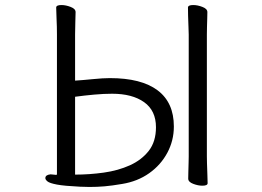

<svg xmlns="http://www.w3.org/2000/svg" viewBox="-20 -730 1040 762"><path d="M729 -593Q729 -603 728 -624Q727 -645 726.5 -667Q726 -689 726 -700Q726 -710 747 -710Q764 -710 783.5 -702.5Q803 -695 803 -682Q803 -674 802.5 -657.5Q802 -641 801.5 -623Q801 -605 801 -593V-109Q801 -103 801.5 -82Q802 -61 803 -38Q804 -15 804 -3Q804 7 783 7Q766 7 746.5 -0.5Q727 -8 727 -21Q727 -29 727.5 -47.5Q728 -66 728.5 -84Q729 -102 729 -109ZM206 -594Q206 -625 204.5 -654Q203 -683 203 -700Q203 -710 224 -710Q241 -710 260.5 -702.5Q280 -695 280 -682Q280 -670 279 -644.5Q278 -619 278 -593V-410Q309 -412 349 -416Q389 -420 416 -420Q541 -420 605.5 -371.5Q670 -323 670 -228Q670 -172 644 -123.5Q618 -75 572 -42.5Q526 -10 465 0Q424 7 395 9.5Q366 12 335 12Q327 12 317.5 11.5Q308 11 298 11Q235 8 206 2.5Q177 -3 168.5 -10Q160 -17 160 -23Q160 -36 180 -38H182Q187 -38 192.5 -37Q198 -36 202 -36Q206 -36 206 -38ZM278 -37Q335 -37 392 -45Q449 -53 495.5 -74Q542 -95 570.5 -131.5Q599 -168 599 -225Q599 -291 552 -324.5Q505 -358 425 -358Q392 -358 353.5 -354.5Q315 -351 278 -346Z"/></svg>

Font: Moon Stars Kai T HW
Style: Regular
Weight: 400
Designer: GuiWonder
Version: Version 1.101